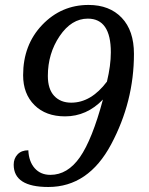

<svg xmlns="http://www.w3.org/2000/svg" viewBox="-20 -744 599 774"><path d="M395 -342.8Q329.6 -274.9 242.2 -274.9Q164.6 -274.9 118.9 -320.3Q73.2 -365.7 73.2 -440.9Q73.2 -563 150.1 -643.6Q227.1 -724.1 336.9 -724.1Q421.4 -724.1 470.7 -672.4Q520 -620.6 520 -526.9Q520 -334.5 428.2 -162.4Q336.4 9.8 174.8 9.8Q35.2 9.8 35.2 -80.1Q35.2 -105 50.8 -121.6Q66.4 -138.2 94.2 -138.2Q96.2 -92.8 119.9 -65.9Q143.6 -39.1 183.1 -39.1Q252.4 -39.1 302 -110.1Q351.6 -181.2 395 -342.8ZM411.1 -415Q426.8 -480 426.8 -533.2Q426.8 -668.9 334 -668.9Q268.1 -668.9 220.5 -598.6Q172.9 -528.3 172.9 -438Q172.9 -384.8 198.5 -357.4Q224.1 -330.1 267.1 -330.1Q347.2 -330.1 411.1 -415Z"/></svg>

Font: Droid Serif
Style: Italic
Weight: 400
Italic angle: -12°
Designer: Monotype Design team
Foundry: Monotype Imaging Inc.
Version: Version 1.03